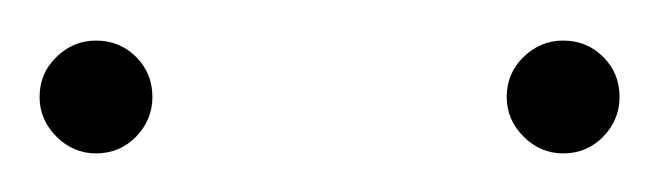

<svg xmlns="http://www.w3.org/2000/svg" viewBox="-20 -748 333 97"><path d="M264.5 -670.5Q253 -670.5 244.5 -679Q236 -687.5 236 -699Q236 -711 244.5 -719.2Q253 -727.5 264.5 -727.5Q276.5 -727.5 284.8 -719.2Q293 -711 293 -699Q293 -687.5 284.8 -679Q276.5 -670.5 264.5 -670.5ZM28.5 -670.5Q17 -670.5 8.5 -679Q0 -687.5 0 -699Q0 -711 8.5 -719.2Q17 -727.5 28.5 -727.5Q40.5 -727.5 48.8 -719.2Q57 -711 57 -699Q57 -687.5 48.8 -679Q40.5 -670.5 28.5 -670.5Z"/></svg>

Font: Spartan Thin ExtraLight
Style: Regular
Weight: 250
Version: Version 1.004